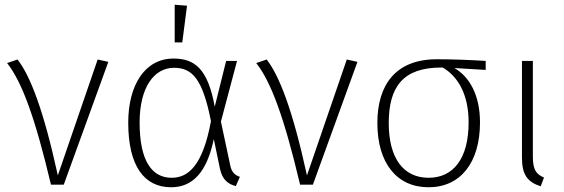

<svg xmlns="http://www.w3.org/2000/svg" viewBox="-20 -779 2381 810"><path d="M54 -528 10 -513C72 -434 127 -287 195 0H249L437 -518L392 -528L224 -39C163 -318 107 -460 54 -528Z M717 -759V-600H749L769 -755ZM712 -532C592 -532 521 -421 521 -262C521 -79 588 11 702 11C794 11 853 -54 882 -192L908 -67C918 -19 945 -1 975 6L992 -33C972 -40 957 -51 951 -83L912 -266L980 -522H934L886 -329C857 -487 803 -532 712 -532ZM714 -493C792 -493 835 -445 870 -268C835 -78 773 -29 704 -29C621 -29 569 -100 569 -262C569 -412 631 -493 714 -493Z M1105 -528 1061 -513C1123 -434 1178 -287 1246 0H1300L1488 -518L1443 -528L1275 -39C1214 -318 1158 -460 1105 -528Z M2029 -522C1965 -526 1890 -529 1823 -529C1649 -529 1572 -421 1572 -260C1572 -92 1653 11 1788 11C1922 11 2005 -92 2005 -263C2005 -378 1960 -456 1897 -492L2029 -484ZM1957 -263C1957 -109 1892 -29 1788 -29C1683 -29 1620 -110 1620 -260C1620 -412 1680 -495 1843 -494H1848C1911 -457 1957 -382 1957 -263Z M2228 -522H2182V-115C2182 -44 2203 -12 2261 7L2275 -30C2242 -44 2228 -63 2228 -118Z"/></svg>

Font: Fira Sans ExtraLight
Style: Regular
Weight: 200
Designer: bBox Type GmbH & Carrois Corporate GbR & Edenspiekermann AG
Foundry: bBox Type GmbH & Carrois Corporate GbR & Edenspiekermann AG
Version: Version 4.300;PS 004.300;hotconv 1.0.88;makeotf.lib2.5.64775